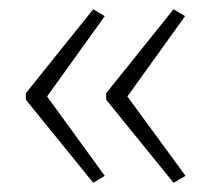

<svg xmlns="http://www.w3.org/2000/svg" viewBox="-20 -577 457 416"><path d="M36 -375V-361L182 -181L207 -196L82 -368L207 -542L182 -557ZM210 -375V-361L356 -181L382 -196L256 -368L381 -542L356 -557Z"/></svg>

Font: Noto Sans Kannada UI Condensed ExtraLight
Style: Regular
Weight: 200
Width: 3
Designer: Jelle Bosma - Monotype Design Team
Foundry: Monotype Imaging Inc.
Version: Version 2.005